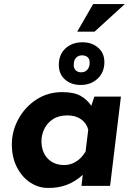

<svg xmlns="http://www.w3.org/2000/svg" viewBox="-20 -910 658 940"><path d="M572 -437 519 0H379L385 -54Q313 12 216 10Q172 11 131 -14.5Q90 -40 64 -89Q38 -138 38 -203Q38 -268 70 -327Q102 -386 158 -422.5Q214 -459 284 -459Q342 -459 374 -441Q406 -423 427 -392L442 -437ZM412 -275Q404 -307 377 -326Q350 -345 310 -345Q267 -345 238.5 -326Q210 -307 196.5 -278Q183 -249 183 -220Q183 -166 213.5 -134Q244 -102 295 -102Q325 -102 352 -118.5Q379 -135 399 -168ZM384 -703Q430 -703 460.5 -676.5Q491 -650 491 -606Q491 -556 458 -525Q425 -494 375 -494Q328 -494 298 -521Q268 -548 268 -592Q268 -643 300.5 -673Q333 -703 384 -703ZM375 -556Q395 -555 407 -568Q419 -581 419 -603Q419 -636 385 -639Q365 -640 353 -628Q341 -616 341 -592Q341 -576 350 -566.5Q359 -557 375 -556ZM443 -755H358L436 -890H591Z"/></svg>

Font: Josefin Sans
Style: Bold Italic
Weight: 700
Italic angle: -7°
Designer: Santiago Orozco
Foundry: Typemade
Version: Version 2.000